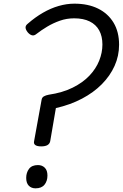

<svg xmlns="http://www.w3.org/2000/svg" viewBox="-20 -1014 670 1048"><path d="M205 -215Q183 -215 173 -222Q163 -229 166 -243L207 -469Q209 -482 219.5 -488Q230 -494 246 -497Q321 -508 376.5 -535.5Q432 -563 468 -601Q504 -639 521.5 -683Q539 -727 539 -771Q539 -816 521.5 -848Q504 -880 469.5 -897Q435 -914 385 -914Q344 -914 307 -901Q270 -888 237.5 -868.5Q205 -849 178 -828Q166 -818 154 -821.5Q142 -825 131 -838Q120 -852 119.5 -863.5Q119 -875 132 -885Q172 -920 214.5 -944.5Q257 -969 300.5 -981.5Q344 -994 386 -994Q461 -994 515.5 -967Q570 -940 600 -890Q630 -840 630 -770Q630 -709 605.5 -654.5Q581 -600 536 -554.5Q491 -509 427.5 -475.5Q364 -442 285 -424L254 -243Q251 -229 239 -222Q227 -215 205 -215ZM174 14Q151 14 137 -0.5Q123 -15 123 -43Q123 -72 138.5 -92.5Q154 -113 187 -113Q210 -113 224.5 -98.5Q239 -84 239 -56Q239 -26 223 -6Q207 14 174 14Z"/></svg>

Font: Playwrite DE VA
Style: Regular
Weight: 400
Designer: Veronika Burian, José Scaglione
Foundry: TypeTogether
Version: Version 1.002